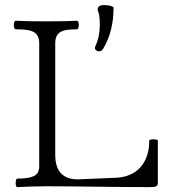

<svg xmlns="http://www.w3.org/2000/svg" viewBox="-20 -749 694 772"><path d="M361.8 -556.6Q361.8 -559.1 363.8 -564Q381.3 -601.6 381.3 -648.9Q381.3 -681.6 376.5 -697.3Q372.6 -707.5 372.6 -710.4Q372.6 -728.5 397.5 -728.5Q413.1 -728.5 424.8 -725.3Q436.5 -722.2 436.5 -717.3Q436.5 -625 397 -556.6Q389.6 -542.5 378.9 -542.5Q373.5 -542.5 367.7 -545.9Q361.8 -549.3 361.8 -556.6ZM43 -13.2Q43 -20.5 44.7 -25.6Q46.4 -30.8 49.3 -30.8Q96.2 -30.8 116.9 -41.3Q137.7 -51.8 137.7 -80.6V-575.2Q137.7 -598.1 127.4 -610.4Q117.2 -622.6 96.9 -627Q76.7 -631.3 42.5 -631.3Q39.6 -631.3 37.6 -636.2Q35.6 -641.1 35.6 -647.9Q35.6 -654.8 37.6 -660.2Q39.6 -665.5 42.5 -665.5Q94.2 -663.1 166.5 -663.1Q238.8 -663.1 290 -665.5Q293 -665.5 294.9 -660.6Q296.9 -655.8 296.9 -648.9Q296.9 -642.1 294.9 -636.7Q293 -631.3 290 -631.3Q258.8 -631.3 240 -627Q221.2 -622.6 211.7 -610.4Q202.1 -598.1 202.1 -575.2V-126.5Q202.1 -27.8 293 -27.8L444.8 -34.2Q510.3 -37.1 545.2 -77.1Q580.1 -117.2 580.1 -183.1Q580.1 -186 585.2 -187.5Q590.3 -189 597.2 -189Q604.5 -189 609.6 -187.5Q614.7 -186 614.7 -183.1V-13.2Q614.7 -3.4 607.9 0Q601.1 3.4 581.1 3.4Q519 3.4 472.7 2.9Q426.3 2.4 395 2Q246.6 0 171.9 0Q106.9 0 49.3 3.4Q46.4 3.4 44.7 -1.5Q43 -6.3 43 -13.2Z"/></svg>

Font: JuniusX Light
Style: Regular
Weight: 300
Designer: Peter S. Baker
Foundry: Briery Creek Software
Version: Version 1.008